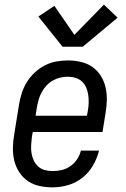

<svg xmlns="http://www.w3.org/2000/svg" viewBox="-20 -798 540 826"><path d="M206 8Q177 8 149.5 2Q122 -4 100 -19Q78 -34 63 -57Q48 -80 41.5 -106.5Q35 -133 35.5 -162Q36 -191 41 -219L62 -349Q66 -374 74 -398.5Q82 -423 96 -445.5Q110 -468 130 -486.5Q150 -505 173.5 -517Q197 -529 222.5 -533.5Q248 -538 273 -538Q301 -538 328.5 -531.5Q356 -525 377.5 -510Q399 -495 413.5 -472Q428 -449 434 -422.5Q440 -396 439.5 -367.5Q439 -339 434 -311L421 -230H121L117 -208Q115 -191 114 -173.5Q113 -156 115.5 -139.5Q118 -123 125 -108Q132 -93 144 -82Q156 -71 172.5 -66.5Q189 -62 206 -62Q226 -62 245.5 -66.5Q265 -71 282.5 -83Q300 -95 311.5 -112.5Q323 -130 328 -150H406Q398 -117 380 -86Q362 -55 334 -33Q306 -11 272.5 -1.5Q239 8 206 8ZM133 -300H354L358 -322Q361 -339 361.5 -356.5Q362 -374 359.5 -390.5Q357 -407 350.5 -422Q344 -437 332.5 -447.5Q321 -458 305 -463Q289 -468 271 -468Q255 -468 238.5 -464Q222 -460 207 -451.5Q192 -443 180 -430Q168 -417 159.5 -401.5Q151 -386 146.5 -370Q142 -354 139 -338ZM249 -597 145 -727 214 -773 300 -648 427 -778 486 -722 336 -597Z"/></svg>

Font: Iosevka Slab Oblique
Style: Regular
Weight: 400
Italic angle: -9°
Monospace: yes
Designer: Belleve Invis
Foundry: Belleve Invis
Version: Version 11.1.1; ttfautohint (v1.8.3)